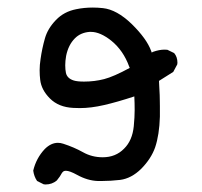

<svg xmlns="http://www.w3.org/2000/svg" viewBox="-20 -489 540 513"><path d="M101.6 3.9Q119.1 3.9 131.8 -6.8Q141.1 -18.1 145.5 -26.9L147.5 -29.3Q150.4 -32.7 156.2 -32.7Q166 -32.7 185.5 -22Q213.9 -6.3 241.2 -5.4Q247.1 -5.4 252.4 -5.4Q275.4 -5.4 300.8 -8.3Q331.1 -12.2 357.4 -38.1Q383.8 -64.9 394.5 -95.2Q405.8 -128.9 407.2 -177.2Q407.2 -185.5 407.2 -192.4Q407.2 -199.2 407.2 -205.3Q407.2 -211.4 407 -219Q406.7 -226.6 406.7 -234.9Q405.8 -251.5 404.8 -272.9L442.9 -296.9L453.6 -316.9Q454.1 -319.3 454.1 -321.3Q454.1 -336.9 445.3 -347.2L427.2 -356Q424.3 -356.4 419.4 -356.4Q405.8 -356.4 389.2 -350.6L385.3 -348.6L383.8 -353Q372.1 -385.3 332 -424.8Q292 -463.4 254.9 -467.3Q241.2 -468.8 228 -468.8Q204.6 -468.8 183.6 -464.4Q150.9 -458 129.4 -435.5Q107.4 -412.6 100.1 -386.7Q92.3 -359.4 88.4 -331.5Q85.9 -315.4 85.9 -301.5Q85.9 -287.6 87.4 -275.9Q90.3 -249 113.5 -225.8Q136.7 -202.6 175.8 -200.7Q183.1 -200.2 193.4 -200.2Q223.1 -200.2 258.1 -208.3Q293 -216.3 338.9 -231.4Q339.8 -213.4 339.8 -194.8Q339.8 -176.3 337.4 -151.4Q333.5 -113.3 311.5 -91.8Q289.1 -68.8 254.4 -68.8Q225.6 -68.8 201.7 -82.3Q177.7 -95.7 148.9 -105Q141.6 -107.4 134.8 -107.4Q116.2 -107.4 99.6 -90.8Q76.7 -66.4 68.8 -33.2Q70.8 -17.6 79.1 -5.4L96.7 3.4Q99.1 3.9 101.6 3.9ZM204.6 -271Q186.5 -271 177.2 -273.9Q159.7 -279.3 156.2 -293.9Q154.3 -303.2 154.3 -314.7Q154.3 -326.2 156.7 -339.8Q162.6 -369.1 180.2 -386.7Q195.3 -401.9 219.2 -403.8Q221.2 -403.8 223.1 -403.8Q248 -403.8 277.8 -379.9Q309.6 -354 325.2 -311L326.7 -307.6Q283.7 -284.2 258.1 -277.6Q232.4 -271 204.6 -271Z"/></svg>

Font: Bakudai
Style: Light
Weight: 300
Version: Version 1.48